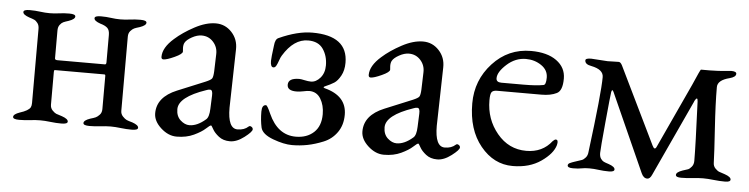

<svg xmlns="http://www.w3.org/2000/svg" viewBox="-35 -552 2759 707"><g transform="rotate(5 1344.0 -198.5)"><path d="M350 -337Q350 -355 341.5 -363Q333 -371 315 -376Q292 -384 292 -394Q292 -403 315 -403Q335 -403 352.5 -400.5Q370 -398 387 -398Q404 -398 422.5 -400.5Q441 -403 461 -403Q484 -403 484 -394Q484 -384 461 -376Q447 -372 440.5 -369Q434 -366 427 -358Q420 -350 420 -337V-63Q420 -51 428 -42.5Q436 -34 442.5 -31Q449 -28 464 -24Q487 -16 487 -6Q487 3 464 3Q444 3 423.5 0.5Q403 -2 386 -2Q369 -2 348.5 0.5Q328 3 308 3Q285 3 285 -6Q285 -16 308 -24Q322 -28 328.5 -31Q335 -34 342.5 -42Q350 -50 350 -63V-186Q350 -191 346 -191H163Q160 -191 160 -184V-63Q160 -50 168.5 -41.5Q177 -33 182.5 -31Q188 -29 204 -24Q227 -16 227 -6Q227 3 204 3Q184 3 163.5 0.5Q143 -2 126 -2Q109 -2 88.5 0.5Q68 3 48 3Q25 3 25 -6Q25 -16 48 -24Q80 -34 87 -47Q90 -53 90 -63V-337Q90 -350 84 -358Q78 -366 71.5 -369Q65 -372 52 -376Q29 -384 29 -394Q29 -403 52 -403Q72 -403 90.5 -400.5Q109 -398 126 -398Q143 -398 160.5 -400.5Q178 -403 198 -403Q221 -403 221 -394Q221 -384 198 -376Q185 -372 178.5 -369Q172 -366 166 -358Q160 -350 160 -337V-234Q160 -228 170 -228H345Q350 -228 350 -236Z M852 -32Q877 -32 892 -46Q896 -50 902 -46.5Q908 -43 908 -37Q908 -28 880.5 -7Q853 14 828 14Q803 14 786.5 1Q770 -12 763 -25Q756 -38 754 -38Q750 -38 736 -25Q722 -12 694.5 1Q667 14 631 14Q600 14 572.5 -11Q545 -36 545 -65Q545 -125 618 -155L720 -197Q739 -205 743 -211Q747 -217 748 -237L750 -301Q751 -327 734 -346Q717 -365 691 -365Q674 -365 655 -354.5Q636 -344 630 -333Q626 -326 626 -314Q626 -312 626.5 -307Q627 -302 627 -300Q627 -291 598.5 -278Q570 -265 558 -265Q550 -265 550 -274Q550 -308 590 -343Q619 -369 661 -391.5Q703 -414 739 -414Q774 -414 798 -388Q822 -362 821 -325L816 -109Q816 -32 852 -32ZM625 -87Q625 -61 641 -46.5Q657 -32 674 -32Q703 -32 734 -59Q745 -68 746 -99L748 -148Q749 -169 739 -169Q732 -169 725 -166Q625 -132 625 -87Z M1159 -218Q1150 -214 1159 -211Q1241 -190 1241 -120Q1241 -82 1222 -55Q1203 -28 1172.5 -15.5Q1142 -3 1114 2.5Q1086 8 1057 8Q1027 8 986.5 -7Q946 -22 940 -46Q934 -73 934 -105Q934 -130 949 -130Q954 -130 967 -100Q1001 -24 1068 -24Q1109 -24 1134.5 -47.5Q1160 -71 1160 -115Q1160 -148 1145.5 -172Q1131 -196 1103 -196Q1096 -196 1082 -193Q1068 -190 1056 -190Q1022 -190 1022 -212Q1022 -237 1063 -237Q1069 -237 1082.5 -234Q1096 -231 1106 -231Q1125 -231 1140.5 -249Q1156 -267 1156 -295Q1156 -330 1138.5 -355.5Q1121 -381 1083 -381Q1030 -381 991 -317Q987 -311 982.5 -298Q978 -285 974 -278Q970 -271 964 -271Q953 -271 953 -294Q953 -306 959 -351Q961 -375 973 -380Q1041 -411 1096 -411Q1227 -411 1227 -311Q1227 -283 1216 -263Q1205 -243 1192.5 -235Q1180 -227 1159 -218Z M1618 -32Q1643 -32 1658 -46Q1662 -50 1668 -46.5Q1674 -43 1674 -37Q1674 -28 1646.5 -7Q1619 14 1594 14Q1569 14 1552.5 1Q1536 -12 1529 -25Q1522 -38 1520 -38Q1516 -38 1502 -25Q1488 -12 1460.5 1Q1433 14 1397 14Q1366 14 1338.5 -11Q1311 -36 1311 -65Q1311 -125 1384 -155L1486 -197Q1505 -205 1509 -211Q1513 -217 1514 -237L1516 -301Q1517 -327 1500 -346Q1483 -365 1457 -365Q1440 -365 1421 -354.5Q1402 -344 1396 -333Q1392 -326 1392 -314Q1392 -312 1392.5 -307Q1393 -302 1393 -300Q1393 -291 1364.5 -278Q1336 -265 1324 -265Q1316 -265 1316 -274Q1316 -308 1356 -343Q1385 -369 1427 -391.5Q1469 -414 1505 -414Q1540 -414 1564 -388Q1588 -362 1587 -325L1582 -109Q1582 -32 1618 -32ZM1391 -87Q1391 -61 1407 -46.5Q1423 -32 1440 -32Q1469 -32 1500 -59Q1511 -68 1512 -99L1514 -148Q1515 -169 1505 -169Q1498 -169 1491 -166Q1391 -132 1391 -87Z M1888 -383Q1849 -383 1817.5 -354.5Q1786 -326 1786 -303Q1786 -288 1805 -288H1887Q1934 -288 1960 -293Q1970 -294 1970 -321Q1970 -349 1945 -366Q1920 -383 1888 -383ZM1904 -414Q1964 -414 1998.5 -389Q2033 -364 2033 -323Q2033 -278 2012 -268Q1990 -257 1956 -257H1792Q1778 -257 1772.5 -250.5Q1767 -244 1767 -220Q1767 -150 1810 -98Q1853 -46 1918 -46Q1978 -46 2012 -90Q2019 -97 2023 -97Q2034 -97 2029 -77Q2020 -45 1977.5 -15.5Q1935 14 1873 14Q1803 14 1754 -46Q1705 -106 1705 -203Q1705 -289 1762.5 -351.5Q1820 -414 1904 -414Z M2597 -341Q2597 -279 2603 -189Q2609 -99 2610 -63Q2610 -50 2618.5 -41.5Q2627 -33 2633 -31Q2639 -29 2654 -24Q2677 -16 2677 -6Q2677 3 2657 3Q2637 3 2615 0.5Q2593 -2 2576 -2Q2559 -2 2537 0.5Q2515 3 2495 3Q2475 3 2475 -6Q2475 -16 2498 -24Q2512 -28 2518 -30.5Q2524 -33 2531 -41.5Q2538 -50 2538 -63Q2538 -118 2531 -282Q2530 -303 2519 -283Q2519 -282 2518 -280Q2397 -19 2388 1Q2381 17 2371 17Q2357 17 2349 -1L2220 -289Q2214 -303 2211 -289Q2209 -277 2199.5 -177Q2190 -77 2190 -62Q2190 -49 2195 -41.5Q2200 -34 2206 -31Q2212 -28 2225 -24Q2248 -16 2248 -6Q2248 3 2228 3Q2208 3 2190 0.5Q2172 -2 2155 -2Q2138 -2 2126.5 0.5Q2115 3 2095 3Q2075 3 2075 -6Q2075 -9 2077 -11.5Q2079 -14 2083 -15.5Q2087 -17 2090 -18.5Q2093 -20 2098.5 -21.5Q2104 -23 2106 -24Q2119 -28 2125.5 -30.5Q2132 -33 2139 -41Q2146 -49 2147 -62Q2175 -283 2175 -341Q2175 -369 2130 -378Q2106 -382 2106 -397Q2106 -405 2127 -405Q2132 -405 2157.5 -403Q2183 -401 2188 -401Q2190 -401 2206.5 -401.5Q2223 -402 2229 -402Q2236 -402 2242 -390L2380 -106Q2389 -87 2396 -104L2506 -342Q2531 -400 2533 -400H2566Q2579 -400 2597.5 -401Q2616 -402 2629.5 -403.5Q2643 -405 2644 -405Q2664 -405 2664 -396Q2664 -384 2641 -378Q2597 -367 2597 -341Z"/></g></svg>

Font: EB Garamond 08
Style: Regular
Weight: 400
Version: Version 0.016 ; ttfautohint (v1.5)